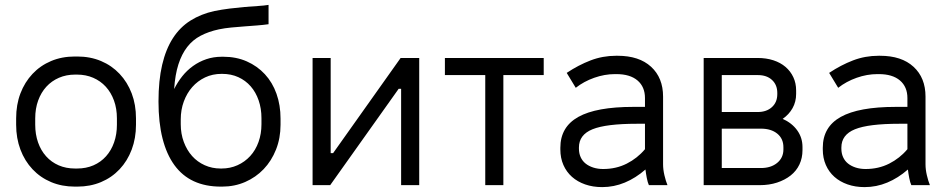

<svg xmlns="http://www.w3.org/2000/svg" viewBox="-20 -757 3885 785"><path d="M286 6H296Q349 6 393 -12.5Q437 -31 469 -65Q501 -99 518.5 -145.5Q536 -192 536 -247V-273Q536 -329 518.5 -375Q501 -421 469 -455Q437 -489 393 -507.5Q349 -526 296 -526H286Q233 -526 189 -507.5Q145 -489 113 -455Q81 -421 63.5 -375Q46 -329 46 -273V-247Q46 -192 63.5 -145.5Q81 -99 113 -65Q145 -31 189 -12.5Q233 6 286 6ZM287 -68Q250 -68 220 -81Q190 -94 168.5 -118Q147 -142 135.5 -175Q124 -208 124 -247V-273Q124 -313 136 -346Q148 -379 169.5 -402.5Q191 -426 221 -439Q251 -452 287 -452H295Q331 -452 361 -439Q391 -426 412.5 -402.5Q434 -379 446 -346Q458 -313 458 -273V-247Q458 -208 446.5 -175Q435 -142 413.5 -118Q392 -94 362 -81Q332 -68 295 -68Z M883 6H888Q939 6 982.5 -13Q1026 -32 1058 -65.5Q1090 -99 1108.5 -145.5Q1127 -192 1127 -247V-272Q1127 -327 1110.5 -373.5Q1094 -420 1063 -453.5Q1032 -487 989 -506Q946 -525 893 -525H887Q853 -525 823.5 -515Q794 -505 769 -487Q744 -469 725 -445Q706 -421 692 -393Q696 -452 709.5 -494Q723 -536 745.5 -565Q768 -594 800.5 -611Q833 -628 875 -637Q899 -642 925.5 -644.5Q952 -647 979 -649Q1006 -651 1031.5 -653Q1057 -655 1078 -658V-737Q1060 -734 1035 -732.5Q1010 -731 980.5 -728.5Q951 -726 919 -722Q887 -718 857 -712Q802 -700 759 -673Q716 -646 687 -601Q658 -556 643 -492Q628 -428 628 -342Q628 -256 644.5 -191Q661 -126 693 -82Q725 -38 772.5 -16Q820 6 883 6ZM882 -68Q847 -68 817 -81.5Q787 -95 765.5 -119Q744 -143 731.5 -176.5Q719 -210 719 -249V-269Q719 -308 731.5 -342Q744 -376 766 -401Q788 -426 818.5 -440.5Q849 -455 886 -455H888Q925 -455 954.5 -441.5Q984 -428 1005 -404Q1026 -380 1037.5 -346.5Q1049 -313 1049 -274V-249Q1049 -210 1037 -176.5Q1025 -143 1003 -119Q981 -95 951 -81.5Q921 -68 886 -68Z M1258 0H1330L1610 -394H1620V0H1694V-520H1618L1342 -131H1332V-520H1258Z M1964 0H2038V-450H2203V-520H1799V-450H1964Z M2442 8Q2490 8 2534.5 -10.5Q2579 -29 2619 -64Q2621 -47 2624.5 -29Q2628 -11 2633 0H2709Q2702 -17 2696.5 -40.5Q2691 -64 2691 -85V-362Q2691 -439 2642 -484Q2593 -529 2505 -529H2499Q2444 -529 2394.5 -510Q2345 -491 2297 -459L2334 -398Q2367 -424 2409.5 -439Q2452 -454 2494 -454H2500Q2556 -454 2586.5 -428Q2617 -402 2617 -356V-320H2569Q2418 -320 2344.5 -279Q2271 -238 2271 -153V-146Q2271 -111 2283.5 -82.5Q2296 -54 2318.5 -34Q2341 -14 2372.5 -3Q2404 8 2442 8ZM2446 -66Q2424 -66 2405.5 -72Q2387 -78 2374 -88.5Q2361 -99 2354 -114.5Q2347 -130 2347 -149V-154Q2347 -206 2402.5 -228.5Q2458 -251 2584 -251H2617V-147Q2586 -110 2542.5 -88Q2499 -66 2446 -66Z M2857 0H3086Q3125 0 3157 -10.5Q3189 -21 3212.5 -39.5Q3236 -58 3248.5 -84.5Q3261 -111 3261 -143V-156Q3261 -194 3239.5 -224Q3218 -254 3180 -271Q3206 -289 3220.5 -315Q3235 -341 3235 -373V-387Q3235 -417 3223.5 -441.5Q3212 -466 3191.5 -483.5Q3171 -501 3142 -510.5Q3113 -520 3077 -520H2857ZM2931 -70V-231H3091Q3133 -231 3158 -210.5Q3183 -190 3183 -155V-146Q3183 -112 3157.5 -91Q3132 -70 3091 -70ZM2931 -299V-450H3079Q3115 -450 3136.5 -430Q3158 -410 3158 -377V-372Q3158 -339 3136 -319Q3114 -299 3078 -299Z M3515 8Q3563 8 3607.5 -10.5Q3652 -29 3692 -64Q3694 -47 3697.5 -29Q3701 -11 3706 0H3782Q3775 -17 3769.5 -40.5Q3764 -64 3764 -85V-362Q3764 -439 3715 -484Q3666 -529 3578 -529H3572Q3517 -529 3467.5 -510Q3418 -491 3370 -459L3407 -398Q3440 -424 3482.5 -439Q3525 -454 3567 -454H3573Q3629 -454 3659.5 -428Q3690 -402 3690 -356V-320H3642Q3491 -320 3417.5 -279Q3344 -238 3344 -153V-146Q3344 -111 3356.5 -82.5Q3369 -54 3391.5 -34Q3414 -14 3445.5 -3Q3477 8 3515 8ZM3519 -66Q3497 -66 3478.5 -72Q3460 -78 3447 -88.5Q3434 -99 3427 -114.5Q3420 -130 3420 -149V-154Q3420 -206 3475.5 -228.5Q3531 -251 3657 -251H3690V-147Q3659 -110 3615.5 -88Q3572 -66 3519 -66Z"/></svg>

Font: Fixel Variable
Style: Regular
Weight: 100
Width: 3
Designer: AlfaBravo + MacPaw
Foundry: Kyrylo Tkachov, Marchela Mozhyna, Serhii Makarenko, Maria Weinstein, Zakhar Kryvoshyya
Version: Version 1.211